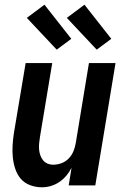

<svg xmlns="http://www.w3.org/2000/svg" viewBox="-20 -788 540 816"><path d="M158 8Q132 8 108 -1Q84 -10 68.5 -28Q53 -46 45 -70Q37 -94 34.5 -119Q32 -144 33.5 -170Q35 -196 39 -222L89 -520H202L150 -207Q148 -194 146.5 -180.5Q145 -167 146 -154Q147 -141 151 -129Q155 -117 162.5 -107.5Q170 -98 181.5 -93Q193 -88 206 -88Q224 -88 241.5 -94.5Q259 -101 272 -114.5Q285 -128 292 -145Q299 -162 302 -180L358 -520H471L385 0H272L284 -75Q275 -57 262 -41.5Q249 -26 232 -14.5Q215 -3 196 2.5Q177 8 158 8ZM391 -577 264 -712 339 -768 453 -623ZM221 -577 94 -712 169 -768 283 -623Z"/></svg>

Font: Iosevka Term Curly Oblique
Style: Bold
Weight: 700
Italic angle: -9°
Designer: Belleve Invis
Foundry: Belleve Invis
Version: Version 32.3.0